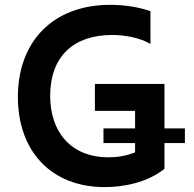

<svg xmlns="http://www.w3.org/2000/svg" viewBox="-20 -757 795 787"><path d="M737.9 -230.8H654.1V-413H369V-302.6H533.7V-230.8H404.1V-170.5H533.7V-132.5C497.9 -118.3 461.6 -112.2 424.7 -112.2C271.7 -112.2 185.7 -215.2 185.7 -364C185.7 -529.1 285.2 -613.6 438.9 -613.6C489.3 -613.6 549.7 -604 596.9 -577.1L596.6 -711.3C549 -728 489 -737.2 431.8 -737.2C195.7 -737.2 53.3 -585.2 53.3 -359.7C53.3 -136.7 190.3 9.9 409.1 9.9C486.5 9.9 582.7 -8.2 654.1 -65V-170.5H737.9Z"/></svg>

Font: TID UI Semi Bold
Style: Regular
Weight: 600
Designer: The TID Project Authors
Foundry: Bakken & Bæck
Version: Version 1.001;hotconv 1.0.109;makeotfexe 2.5.65596